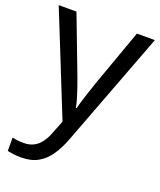

<svg xmlns="http://www.w3.org/2000/svg" viewBox="-143 -625 796 955"><g transform="rotate(20 255.0 -148.0)"><path d="M1 -536H95L211 -231Q221 -204 229.5 -179Q238 -154 245 -130.5Q252 -107 256 -85H260Q266 -110 279 -150.5Q292 -191 306 -232L415 -536H510L279 74Q260 124 234.5 161.5Q209 199 172.5 219.5Q136 240 84 240Q60 240 42 237.5Q24 235 11 232V162Q22 164 37.5 166Q53 168 70 168Q101 168 123.5 156.5Q146 145 162 123.5Q178 102 189 73L217 2Z"/></g></svg>

Font: ukorean05
Style: Book
Weight: 400
Designer: Jelle Bosma - Monotype Design Team
Foundry: Monotype Imaging Inc.
Version: Version 2.003